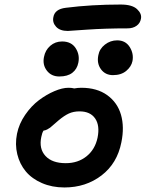

<svg xmlns="http://www.w3.org/2000/svg" viewBox="-20 -846 636 838"><path d="M275.9 -710.9Q241.7 -710.9 224.9 -729.2Q208 -747.6 212.9 -771Q218.8 -806.2 267.1 -812Q378.9 -826.2 506.8 -826.2Q556.6 -826.2 578.1 -806.2Q599.6 -786.1 595.2 -764.2Q591.8 -744.6 575.9 -733.4Q560.1 -722.2 537.1 -722.2Q439.9 -722.2 359.4 -716.6Q278.8 -710.9 275.9 -710.9ZM473.1 -518.1Q439.5 -518.1 420.7 -543.7Q401.9 -569.3 409.2 -605Q414.1 -632.8 438 -651.4Q461.9 -669.9 491.2 -669.9Q527.8 -669.9 546.1 -640.9Q564.5 -611.8 558.1 -579.1Q553.2 -555.2 531 -536.6Q508.8 -518.1 473.1 -518.1ZM238.8 -512.2Q204.1 -512.2 184.6 -537.6Q165 -563 171.9 -597.2Q177.7 -627.4 199.5 -646.2Q221.2 -665 251 -665Q291.5 -665 310.3 -635.7Q329.1 -606.4 321.8 -571.8Q316.4 -544.4 295.7 -528.3Q274.9 -512.2 238.8 -512.2ZM261.2 -27.8Q207 -27.8 163.1 -46.9Q119.1 -65.9 92.5 -97.9Q65.9 -129.9 55.4 -172.9Q44.9 -215.8 54.2 -262.2Q63 -305.7 89.8 -344.7Q116.7 -383.8 149.9 -408.7Q183.1 -433.6 217.5 -448.2Q252 -462.9 278.8 -462.9Q293.9 -462.9 304.2 -460Q318.8 -462.9 335 -462.9Q403.3 -462.9 448 -430.7Q492.7 -398.4 508.1 -345Q523.4 -291.5 509.8 -225.1Q491.7 -132.8 423.1 -80.3Q354.5 -27.8 261.2 -27.8ZM160.2 -248Q149.4 -196.8 178.5 -165.3Q207.5 -133.8 267.1 -133.8Q320.3 -133.8 357.7 -163.8Q395 -193.8 405.8 -245.1Q416.5 -297.9 395.3 -328.9Q374 -359.9 327.1 -359.9Q300.8 -359.9 280.5 -350.6Q260.3 -341.3 235.8 -320.8Q228 -314.5 215.8 -303.5Q203.6 -292.5 198.7 -288.8Q193.8 -285.2 186 -281Q178.2 -276.9 169.9 -275.9Q163.6 -266.1 160.2 -248Z"/></svg>

Font: Shantell Sans Irregular
Style: Italic
Weight: 500
Italic angle: -11.31°
Designer: Stephen Nixon, Anya Danilova, Shantell Martin
Foundry: Arrow Type
Version: Version 1.006;[9816181b4]